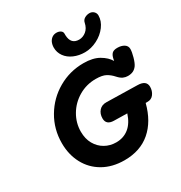

<svg xmlns="http://www.w3.org/2000/svg" viewBox="-216 -1115 1201 1271"><g transform="rotate(-30 385.0 -479.0)"><path d="M756 -336Q756 -305 738.5 -281Q721 -257 689 -258H677Q645 -134 566.5 -66.5Q488 1 368 1Q275 1 206 -38.5Q137 -78 100 -147.5Q63 -217 63 -304Q63 -411 115.5 -500Q168 -589 257 -640.5Q346 -692 451 -692Q523 -692 568.5 -665.5Q614 -639 635 -603L638 -618Q643 -643 655.5 -655.5Q668 -668 696 -668Q727 -668 747.5 -655Q768 -642 768 -618Q768 -596 757.5 -558.5Q747 -521 734 -503Q721 -486 704.5 -478.5Q688 -471 665 -471Q647 -471 630 -478.5Q613 -486 594 -507Q572 -532 545.5 -546.5Q519 -561 469 -561Q398 -561 338.5 -526Q279 -491 244.5 -432.5Q210 -374 210 -307Q210 -253 232.5 -213Q255 -173 293.5 -151Q332 -129 379 -129Q435 -129 475.5 -161.5Q516 -194 537 -259L436 -261Q378 -262 378 -312Q378 -347 398.5 -370Q419 -393 455 -392L689 -387Q756 -386 756 -336ZM333 -879Q333 -903 343 -923Q362 -956 397 -956Q415 -956 428 -947.5Q441 -939 441 -924V-911Q444 -841 506 -841Q535 -841 560 -861Q585 -881 593 -920Q597 -939 614 -949Q631 -959 651 -959Q670 -959 683 -946.5Q696 -934 696 -916Q696 -874 667 -835Q638 -796 591.5 -772.5Q545 -749 498 -749Q452 -749 414 -765.5Q376 -782 354.5 -812Q333 -842 333 -879Z"/></g></svg>

Font: Mali
Style: Bold Italic
Weight: 700
Italic angle: -10°
Version: Version 1.000; ttfautohint (v1.6)